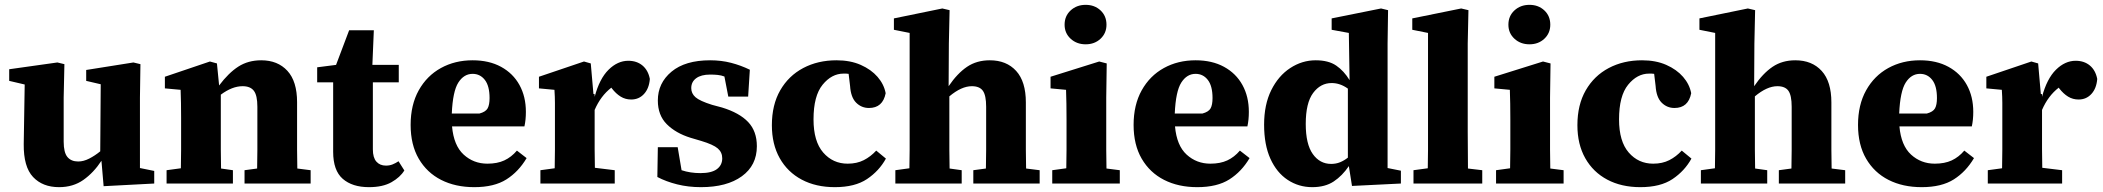

<svg xmlns="http://www.w3.org/2000/svg" viewBox="-20 -758 8687 793"><path d="M408 11 399 -94Q367 -45 324.5 -15Q282 15 224 15Q156 15 116.5 -27Q77 -69 78 -163L82 -409L18 -424V-472L217 -500L246 -493L243 -355V-173Q243 -128 258.5 -109.5Q274 -91 303 -91Q325 -91 348.5 -103Q372 -115 394 -133L396 -410L336 -424V-469L531 -500L560 -493L558 -355V-64L617 -52V0Z M668 0V-55L727 -63Q728 -100 728 -140Q728 -180 728 -213V-271Q728 -308 727.5 -332.5Q727 -357 726 -387L661 -393V-441L847 -504L876 -496L885 -405Q924 -457 964.5 -483Q1005 -509 1059 -509Q1127 -509 1167 -465.5Q1207 -422 1207 -336V-214Q1207 -180 1207 -139.5Q1207 -99 1208 -62L1263 -55V0H990V-55L1042 -62Q1043 -99 1043 -139.5Q1043 -180 1043 -214V-317Q1043 -364 1028.5 -383Q1014 -402 982 -402Q939 -402 892 -367V-213Q892 -180 892 -139.5Q892 -99 893 -62L942 -55V0Z M1504 15Q1435 15 1395.5 -19.5Q1356 -54 1356 -131V-418H1290V-480L1368 -490L1422 -633H1524L1518 -490H1627V-418H1520V-141Q1520 -107 1534.5 -90.5Q1549 -74 1574 -74Q1589 -74 1601.5 -79Q1614 -84 1626 -92L1650 -54Q1633 -26 1597 -5.5Q1561 15 1504 15Z M1932 -453Q1896 -453 1873 -417Q1850 -381 1846 -289H1960Q1986 -296 1994 -310.5Q2002 -325 2002 -353Q2002 -403 1982.5 -428Q1963 -453 1932 -453ZM1939 15Q1861 15 1802 -15Q1743 -45 1709.5 -102.5Q1676 -160 1676 -242Q1676 -325 1709.5 -385Q1743 -445 1801 -477Q1859 -509 1932 -509Q2000 -509 2049.5 -482Q2099 -455 2125.5 -407Q2152 -359 2152 -296Q2152 -263 2146 -236H1847Q1854 -157 1895 -119.5Q1936 -82 1993 -82Q2034 -82 2063 -95.5Q2092 -109 2115 -136L2155 -105Q2122 -49 2071.5 -17Q2021 15 1939 15Z M2212 0V-55L2271 -63Q2272 -100 2272 -140Q2272 -180 2272 -213V-271Q2272 -309 2272 -333Q2272 -357 2270 -387L2206 -393V-441L2392 -504L2420 -496L2431 -370L2436 -369V-358Q2456 -433 2493.5 -470Q2531 -507 2575 -507Q2610 -507 2633.5 -487.5Q2657 -468 2664 -432Q2661 -393 2640 -370Q2619 -347 2587 -347Q2563 -347 2543.5 -359Q2524 -371 2507 -393L2505 -396Q2461 -362 2436 -304V-213Q2436 -181 2436 -141Q2436 -101 2437 -65L2519 -55V0Z M2875 15Q2823 15 2777 3.5Q2731 -8 2695 -27L2697 -150H2779L2795 -55Q2831 -43 2873 -43Q2919 -43 2941 -59.5Q2963 -76 2963 -104Q2963 -129 2944.5 -145Q2926 -161 2876 -176L2832 -189Q2771 -208 2734 -245Q2697 -282 2697 -343Q2697 -415 2753.5 -462Q2810 -509 2913 -509Q2959 -509 2999.5 -498.5Q3040 -488 3077 -470L3070 -359H2988L2972 -442Q2959 -447 2944.5 -448.5Q2930 -450 2913 -450Q2876 -450 2855.5 -435Q2835 -420 2835 -394Q2835 -372 2852.5 -356.5Q2870 -341 2921 -325L2962 -314Q3034 -292 3070 -254Q3106 -216 3106 -154Q3106 -75 3044 -30Q2982 15 2875 15Z M3428 15Q3350 15 3291.5 -16Q3233 -47 3200.5 -104.5Q3168 -162 3168 -241Q3168 -325 3202.5 -385Q3237 -445 3297.5 -477Q3358 -509 3435 -509Q3492 -509 3535 -490Q3578 -471 3604.5 -440.5Q3631 -410 3638 -373Q3626 -312 3569 -312Q3538 -312 3516 -334Q3494 -356 3491 -403L3485 -453Q3480 -454 3474.5 -454Q3469 -454 3464 -454Q3415 -454 3377.5 -408Q3340 -362 3340 -265Q3340 -174 3380 -128Q3420 -82 3481 -82Q3519 -82 3547.5 -96.5Q3576 -111 3599 -136L3639 -103Q3611 -52 3561 -18.5Q3511 15 3428 15Z M3678 0V-55L3736 -63Q3737 -100 3737 -140Q3737 -180 3737 -213V-622L3672 -635V-682L3872 -723L3902 -716L3899 -578L3898 -402Q3934 -455 3974 -482Q4014 -509 4068 -509Q4137 -509 4177 -465Q4217 -421 4217 -335V-214Q4217 -180 4217 -139.5Q4217 -99 4218 -62L4274 -55V0H4000V-55L4052 -62Q4053 -99 4053 -139.5Q4053 -180 4053 -214V-317Q4053 -364 4039.5 -383Q4026 -402 3994 -402Q3951 -402 3901 -360V-213Q3901 -180 3901 -139.5Q3901 -99 3902 -62L3952 -55V0Z M4326 0V-55L4384 -63Q4385 -100 4385 -140Q4385 -180 4385 -213V-264Q4385 -302 4384.5 -329.5Q4384 -357 4383 -387L4319 -393V-441L4520 -504L4551 -496L4549 -355V-213Q4549 -180 4549 -139.5Q4549 -99 4550 -62L4605 -55V0ZM4464 -575Q4427 -575 4402 -598Q4377 -621 4377 -656Q4377 -692 4402 -715Q4427 -738 4464 -738Q4501 -738 4525.5 -715Q4550 -692 4550 -656Q4550 -621 4525.5 -598Q4501 -575 4464 -575Z M4918 -453Q4882 -453 4859 -417Q4836 -381 4832 -289H4946Q4972 -296 4980 -310.5Q4988 -325 4988 -353Q4988 -403 4968.5 -428Q4949 -453 4918 -453ZM4925 15Q4847 15 4788 -15Q4729 -45 4695.5 -102.5Q4662 -160 4662 -242Q4662 -325 4695.5 -385Q4729 -445 4787 -477Q4845 -509 4918 -509Q4986 -509 5035.5 -482Q5085 -455 5111.5 -407Q5138 -359 5138 -296Q5138 -263 5132 -236H4833Q4840 -157 4881 -119.5Q4922 -82 4979 -82Q5020 -82 5049 -95.5Q5078 -109 5101 -136L5141 -105Q5108 -49 5057.5 -17Q5007 15 4925 15Z M5373 -246Q5373 -163 5402 -122Q5431 -81 5478 -81Q5498 -81 5515 -88Q5532 -95 5547 -107V-392Q5515 -415 5480 -415Q5434 -415 5403.5 -374Q5373 -333 5373 -246ZM5564 10 5551 -72Q5524 -32 5488.5 -8.5Q5453 15 5400 15Q5344 15 5298.5 -15Q5253 -45 5227 -102.5Q5201 -160 5201 -243Q5201 -326 5230.5 -385.5Q5260 -445 5309 -477Q5358 -509 5414 -509Q5467 -509 5499 -487Q5531 -465 5554 -427L5551 -622L5480 -635V-682L5684 -723L5713 -716L5711 -578V-64L5766 -53V0Z M5818 0V-55L5877 -63Q5878 -101 5878 -138.5Q5878 -176 5878 -213V-622L5813 -635V-682L6015 -723L6045 -716L6042 -578V-213Q6042 -176 6042.5 -138Q6043 -100 6043 -62L6102 -55V0Z M6159 0V-55L6217 -63Q6218 -100 6218 -140Q6218 -180 6218 -213V-264Q6218 -302 6217.5 -329.5Q6217 -357 6216 -387L6152 -393V-441L6353 -504L6384 -496L6382 -355V-213Q6382 -180 6382 -139.5Q6382 -99 6383 -62L6438 -55V0ZM6297 -575Q6260 -575 6235 -598Q6210 -621 6210 -656Q6210 -692 6235 -715Q6260 -738 6297 -738Q6334 -738 6358.5 -715Q6383 -692 6383 -656Q6383 -621 6358.5 -598Q6334 -575 6297 -575Z M6755 15Q6677 15 6618.5 -16Q6560 -47 6527.5 -104.5Q6495 -162 6495 -241Q6495 -325 6529.5 -385Q6564 -445 6624.5 -477Q6685 -509 6762 -509Q6819 -509 6862 -490Q6905 -471 6931.5 -440.5Q6958 -410 6965 -373Q6953 -312 6896 -312Q6865 -312 6843 -334Q6821 -356 6818 -403L6812 -453Q6807 -454 6801.5 -454Q6796 -454 6791 -454Q6742 -454 6704.5 -408Q6667 -362 6667 -265Q6667 -174 6707 -128Q6747 -82 6808 -82Q6846 -82 6874.5 -96.5Q6903 -111 6926 -136L6966 -103Q6938 -52 6888 -18.5Q6838 15 6755 15Z M7005 0V-55L7063 -63Q7064 -100 7064 -140Q7064 -180 7064 -213V-622L6999 -635V-682L7199 -723L7229 -716L7226 -578L7225 -402Q7261 -455 7301 -482Q7341 -509 7395 -509Q7464 -509 7504 -465Q7544 -421 7544 -335V-214Q7544 -180 7544 -139.5Q7544 -99 7545 -62L7601 -55V0H7327V-55L7379 -62Q7380 -99 7380 -139.5Q7380 -180 7380 -214V-317Q7380 -364 7366.5 -383Q7353 -402 7321 -402Q7278 -402 7228 -360V-213Q7228 -180 7228 -139.5Q7228 -99 7229 -62L7279 -55V0Z M7910 -453Q7874 -453 7851 -417Q7828 -381 7824 -289H7938Q7964 -296 7972 -310.5Q7980 -325 7980 -353Q7980 -403 7960.5 -428Q7941 -453 7910 -453ZM7917 15Q7839 15 7780 -15Q7721 -45 7687.5 -102.5Q7654 -160 7654 -242Q7654 -325 7687.5 -385Q7721 -445 7779 -477Q7837 -509 7910 -509Q7978 -509 8027.5 -482Q8077 -455 8103.5 -407Q8130 -359 8130 -296Q8130 -263 8124 -236H7825Q7832 -157 7873 -119.5Q7914 -82 7971 -82Q8012 -82 8041 -95.5Q8070 -109 8093 -136L8133 -105Q8100 -49 8049.5 -17Q7999 15 7917 15Z M8190 0V-55L8249 -63Q8250 -100 8250 -140Q8250 -180 8250 -213V-271Q8250 -309 8250 -333Q8250 -357 8248 -387L8184 -393V-441L8370 -504L8398 -496L8409 -370L8414 -369V-358Q8434 -433 8471.5 -470Q8509 -507 8553 -507Q8588 -507 8611.5 -487.5Q8635 -468 8642 -432Q8639 -393 8618 -370Q8597 -347 8565 -347Q8541 -347 8521.5 -359Q8502 -371 8485 -393L8483 -396Q8439 -362 8414 -304V-213Q8414 -181 8414 -141Q8414 -101 8415 -65L8497 -55V0Z"/></svg>

Font: Source Serif 4 SmText
Style: Bold
Weight: 700
Designer: Frank Grießhammer
Foundry: Adobe
Version: Version 4.005;hotconv 1.1.0;makeotfexe 2.6.0